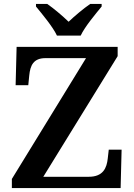

<svg xmlns="http://www.w3.org/2000/svg" viewBox="-20 -951 678 971"><path d="M268 -771H388C409 -816 463 -880 494 -918V-931H436C404 -909 357 -870 327 -841C297 -870 251 -909 219 -931H162V-918C193 -880 247 -816 268 -771ZM40 0H590L595 -194H530L525 -150C520 -102 502 -57 429 -57H199L575 -667V-714H64L59 -520H123L128 -570C133 -620 149 -657 210 -657H415L40 -46Z"/></svg>

Font: Noto Serif Yezidi SemiBold
Style: Regular
Weight: 600
Designer: Dalton Maag Ltd
Foundry: Dalton Maag Ltd
Version: Version 1.001